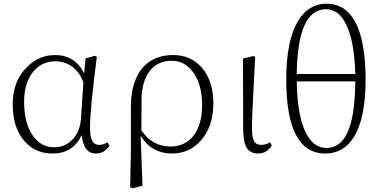

<svg xmlns="http://www.w3.org/2000/svg" viewBox="-20 -820 2062 1043"><path d="M266 14C339 14 392 -19 424 -86C431 -19 456 14 501 14C532 14 556 0 575 -29L565 -47C548 -38 533 -33 520 -33C503 -33 490 -39 483 -52C474 -66 469 -90 469 -124C469 -191 481 -320 506 -511L496 -517L445 -503L437 -421C404 -488 351 -521 279 -521C220 -521 169 -499 125 -454C74 -403 49 -337 49 -254C49 -167 71 -99 116 -50C155 -7 205 14 266 14ZM275 -20C228 -20 189 -40 160 -81C127 -126 111 -189 111 -270C111 -399 179 -487 279 -487C351 -487 406 -446 433 -373L420 -178C417 -129 401 -90 373 -61C346 -34 314 -20 275 -20Z M754 189 744 -82C784 -18 841 14 914 14C978 14 1031 -10 1073 -59C1117 -110 1139 -176 1139 -258C1139 -339 1118 -404 1077 -452C1037 -498 985 -521 920 -521C849 -521 793 -497 753 -450C712 -401 691 -330 691 -238V6L687 196L698 203ZM906 -24C841 -24 788 -53 748 -112L749 -279C750 -411 811 -490 912 -490C959 -490 998 -470 1028 -429C1061 -385 1078 -325 1078 -249C1078 -110 1014 -24 906 -24Z M1383 14C1413 14 1437 0 1456 -29L1448 -47C1431 -38 1415 -33 1400 -33C1383 -33 1370 -38 1363 -49C1354 -61 1349 -83 1349 -114C1348 -151 1351 -224 1357 -331C1361 -402 1364 -461 1366 -510L1357 -516L1300 -502L1301 -109C1302 -65 1309 -33 1323 -13C1336 5 1356 14 1383 14Z M1747 14C1813 14 1865 -16 1902 -75C1945 -144 1966 -248 1966 -389C1966 -530 1946 -636 1907 -706C1871 -769 1820 -800 1755 -800C1689 -800 1637 -769 1599 -706C1556 -635 1535 -529 1535 -387C1535 -120 1606 14 1747 14ZM1753 -16C1706 -16 1669 -44 1641 -100C1610 -163 1594 -255 1592 -378H1910C1909 -247 1894 -152 1864 -93C1839 -42 1802 -16 1753 -16ZM1592 -418C1595 -653 1648 -770 1751 -770C1797 -770 1834 -742 1861 -686C1891 -625 1907 -535 1910 -418Z"/></svg>

Font: AllPunType ExtraLight
Style: Regular
Weight: 280
Version: 1.0